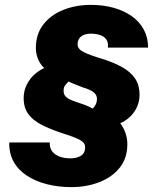

<svg xmlns="http://www.w3.org/2000/svg" viewBox="-20 -757 627 787"><path d="M272 10Q219 10 172 -2Q125 -14 89.5 -37.5Q54 -61 35.5 -95Q17 -129 18 -173H184Q183 -151 193.5 -137Q204 -123 223.5 -115.5Q243 -108 268 -108Q296 -108 312.5 -119Q329 -130 329 -154Q329 -166 320 -174.5Q311 -183 289.5 -192Q268 -201 229 -213Q185 -228 150.5 -245.5Q116 -263 96.5 -289Q77 -315 77 -355Q77 -393 99 -426Q121 -459 161 -478Q143 -496 135 -517Q127 -538 127 -560Q127 -617 157.5 -656.5Q188 -696 239.5 -716.5Q291 -737 353 -737Q403 -737 446 -725Q489 -713 520.5 -690.5Q552 -668 569.5 -635.5Q587 -603 587 -562H422Q425 -582 416 -595Q407 -608 390 -613.5Q373 -619 352 -619Q328 -619 313 -608Q298 -597 298 -575Q298 -556 323 -543.5Q348 -531 395 -517Q447 -501 482 -481Q517 -461 534.5 -434Q552 -407 552 -369Q552 -332 531.5 -300.5Q511 -269 473 -252Q487 -233 494.5 -211Q502 -189 502 -166Q502 -109 471 -70Q440 -31 387.5 -10.5Q335 10 272 10ZM360 -312Q367 -319 371.5 -327Q376 -335 377 -345Q380 -364 366.5 -376.5Q353 -389 319 -399Q305 -405 290 -410.5Q275 -416 261 -423Q253 -415 247 -407Q241 -399 241 -389Q239 -371 250.5 -360Q262 -349 293 -339Q306 -335 325 -328Q344 -321 360 -312Z"/></svg>

Font: Mona Sans ExtraLight ExtraBold
Style: Italic
Weight: 800
Italic angle: -11.6951°
Version: Version 2.000